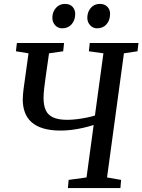

<svg xmlns="http://www.w3.org/2000/svg" viewBox="-20 -963 729 983"><path d="M327.5 0 331.5 -42 423 -54.5 459.5 -323Q434 -315 404.5 -308.2Q375 -301.5 345.8 -298Q316.5 -294.5 291 -294.5Q239 -294.5 202 -305.5Q165 -316.5 141.8 -337.2Q118.5 -358 107.5 -387.5Q96.5 -417 96.5 -453.5Q96.5 -466.5 97.8 -480Q99 -493.5 100.5 -506L126 -690L61.5 -700.5L66.5 -743H308L303.5 -700.5L231 -690L213.5 -567Q209.5 -538 206.2 -510.8Q203 -483.5 203 -460.5Q203 -424.5 213.8 -399.8Q224.5 -375 251.2 -362.2Q278 -349.5 325 -349.5Q347.5 -349.5 373.8 -352.8Q400 -356 424.5 -361Q449 -366 466 -371.5L509.5 -690L435 -700.5L439.5 -743H689L684 -700.5L614.5 -690L528 -54.5L600 -42L596.5 0ZM298 -818Q276.5 -818 262 -834.2Q247.5 -850.5 248 -874Q249 -904 267.2 -923.5Q285.5 -943 312 -943Q338 -943 351.8 -927.8Q365.5 -912.5 365 -890Q364.5 -858.5 346.2 -838.2Q328 -818 298 -818ZM476.5 -818Q455.5 -818 441 -834.2Q426.5 -850.5 427 -874Q428 -904 445.8 -923.5Q463.5 -943 490.5 -943Q516 -943 530.2 -927.8Q544.5 -912.5 543.5 -890Q543 -858.5 525 -838.2Q507 -818 476.5 -818Z"/></svg>

Font: Merriweather 24pt
Style: Italic
Weight: 400
Italic angle: -7.8°
Designer: Eben Sorkin
Foundry: Eben Sorkin
Version: Version 2.101